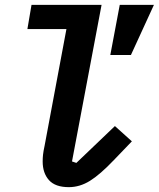

<svg xmlns="http://www.w3.org/2000/svg" viewBox="-20 -760 655 792"><path d="M520 -533H435L474 -740H615ZM264 12Q208 12 182 -17Q156 -46 156 -94Q156 -108 157.5 -122Q159 -136 164 -159L254 -640H93L110 -740H399L277 -94L295 -88L454 -240L524 -177L450 -100Q393 -40 351 -14Q309 12 264 12Z"/></svg>

Font: IBM Plex Mono SemiBold
Style: Italic
Weight: 600
Italic angle: -9°
Monospace: yes
Designer: Mike Abbink, Paul van der Laan, Pieter van Rosmalen
Foundry: Bold Monday
Version: Version 2.3